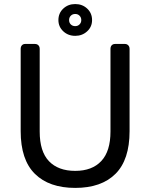

<svg xmlns="http://www.w3.org/2000/svg" viewBox="-20 -917 740 947"><path d="M82 -270V-675.8Q82 -687 88.1 -693.6Q94.2 -700.2 104 -700.2H151.9Q163.1 -700.2 169.4 -693.6Q175.8 -687 175.8 -675.8V-268.1Q175.8 -169.9 221.4 -122.1Q267.1 -74.2 351.1 -74.2Q434.1 -74.2 479.5 -122.6Q524.9 -170.9 524.9 -268.1V-675.8Q524.9 -687 531 -693.6Q537.1 -700.2 547.9 -700.2H596.2Q606 -700.2 612.5 -693.6Q619.1 -687 619.1 -675.8V-270Q619.1 -128.9 549.6 -59.6Q480 9.8 351.1 9.8Q222.2 9.8 152.1 -59.6Q82 -128.9 82 -270ZM268.1 -817.9Q268.1 -852.1 292 -874.5Q315.9 -897 351.1 -897Q386.2 -897 410.2 -874.5Q434.1 -852.1 434.1 -817.9Q434.1 -784.7 409.9 -762.5Q385.7 -740.2 351.1 -740.2Q315.9 -740.2 292 -762.7Q268.1 -785.2 268.1 -817.9ZM351.1 -788.1Q363.8 -788.1 372.3 -796.6Q380.9 -805.2 380.9 -817.9Q380.9 -831.1 372.3 -839.6Q363.8 -848.1 351.1 -848.1Q337.9 -848.1 329.3 -839.6Q320.8 -831.1 320.8 -817.9Q320.8 -804.7 329.3 -796.4Q337.9 -788.1 351.1 -788.1Z"/></svg>

Font: Rubik AZ
Style: Regular
Weight: 400
Designer: Hubert and Fischer
Foundry: Hubert & Fischer
Version: Version 2.000